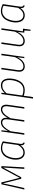

<svg xmlns="http://www.w3.org/2000/svg" viewBox="1772 -2344 771 4356"><g transform="rotate(-90 2158.0 -165.5)"><path d="M568 -520 539 0H505L527 -345Q529 -374 531.5 -417Q534 -460 535 -480L314 -69H281L176 -485Q166 -426 147 -343L70 0H37L156 -520H198L302 -107L525 -520Z M974 -531Q1053 -531 1130 -488L1075 -110Q1068 -72 1074 -49Q1080 -26 1105 -15L1095 10Q1064 0 1049.5 -22Q1035 -44 1041 -89Q977 10 876 10Q800 10 757 -43.5Q714 -97 714 -193Q714 -249 728.5 -305Q743 -361 772 -413.5Q801 -466 853.5 -498.5Q906 -531 974 -531ZM976 -502Q917 -502 871 -472Q825 -442 799.5 -394Q774 -346 761.5 -295Q749 -244 749 -194Q749 -110 783 -65.5Q817 -21 879 -21Q974 -21 1046 -141L1093 -472Q1041 -502 976 -502Z M1856 -531Q1915 -531 1942 -488Q1969 -445 1958 -369L1906 0H1872L1924 -367Q1933 -434 1913.5 -467.5Q1894 -501 1851 -501Q1755 -501 1654 -313L1610 0H1576L1628 -367Q1647 -501 1554 -501Q1457 -501 1358 -310L1314 0H1280L1354 -520H1382L1365 -371Q1449 -531 1559 -531Q1616 -531 1643.5 -491Q1671 -451 1663 -379Q1747 -531 1856 -531Z M2100 200 2203 -520H2232L2224 -445Q2305 -531 2398 -531Q2474 -531 2514.5 -481.5Q2555 -432 2555 -339Q2555 -294 2547.5 -248.5Q2540 -203 2520.5 -155.5Q2501 -108 2472.5 -72Q2444 -36 2397.5 -13Q2351 10 2293 10Q2227 10 2164 -13L2134 196ZM2293 -21Q2356 -21 2403 -53Q2450 -85 2474.5 -136Q2499 -187 2510 -238Q2521 -289 2521 -339Q2521 -500 2397 -500Q2344 -500 2303.5 -475.5Q2263 -451 2220 -403L2170 -45Q2227 -21 2293 -21Z M2829 10Q2764 10 2732.5 -32Q2701 -74 2712 -150L2764 -520H2798L2746 -150Q2727 -21 2833 -21Q2954 -21 3042 -216L3084 -520H3118L3044 0H3018L3037 -158Q3003 -82 2949 -36Q2895 10 2829 10Z M3695 -520 3625 -31H3686L3663 142H3637L3645 0H3595L3614 -158Q3580 -82 3526 -36Q3472 10 3406 10Q3341 10 3309.5 -32Q3278 -74 3289 -150L3341 -520H3375L3323 -150Q3304 -21 3410 -21Q3531 -21 3619 -216L3661 -520Z M4087 -531Q4166 -531 4243 -488L4188 -110Q4181 -72 4187 -49Q4193 -26 4218 -15L4208 10Q4177 0 4162.5 -22Q4148 -44 4154 -89Q4090 10 3989 10Q3913 10 3870 -43.5Q3827 -97 3827 -193Q3827 -249 3841.5 -305Q3856 -361 3885 -413.5Q3914 -466 3966.5 -498.5Q4019 -531 4087 -531ZM4089 -502Q4030 -502 3984 -472Q3938 -442 3912.5 -394Q3887 -346 3874.5 -295Q3862 -244 3862 -194Q3862 -110 3896 -65.5Q3930 -21 3992 -21Q4087 -21 4159 -141L4206 -472Q4154 -502 4089 -502Z"/></g></svg>

Font: Fira Sans UltraLight
Style: Italic
Weight: 200
Italic angle: -8°
Designer: Carrois Corporate & Edenspiekermann AG
Foundry: Carrois Corporate GbR & Edenspiekermann AG
Version: Version 4.203;PS 004.203;hotconv 1.0.88;makeotf.lib2.5.64775